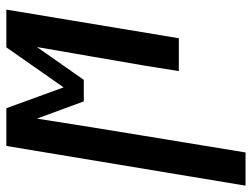

<svg xmlns="http://www.w3.org/2000/svg" viewBox="-162 -458 775 590"><g transform="rotate(-90 225.0 -162.5)"><path d="M-50 205 72 -530H188L252 -354L375 -530H491L403 0H302L319 -106Q333 -189 347.5 -271.5Q362 -354 376 -436L275 -292H209L156 -436Q143 -354 130 -271.5Q117 -189 103 -106L52 205Z"/></g></svg>

Font: Iosevka Curly Semibold Oblique
Style: Regular
Weight: 600
Italic angle: -9°
Monospace: yes
Designer: Belleve Invis
Foundry: Belleve Invis
Version: Version 11.1.0; ttfautohint (v1.8.3)